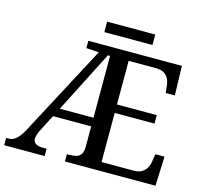

<svg xmlns="http://www.w3.org/2000/svg" viewBox="-118 -984 1195 1118"><g transform="rotate(15 479.5 -425.0)"><path d="M0 0V-44H15Q33 -44 47.5 -52.5Q62 -61 76 -78Q90 -95 104 -122L392 -665L316 -670V-714H880L885 -537H830L825 -581Q823 -604 813.5 -622Q804 -640 786.5 -650.5Q769 -661 741 -662H573V-399H813V-348H573V-52H768Q797 -52 815.5 -63.5Q834 -75 844 -93Q854 -111 857 -133L864 -177H919L912 0H366V-44H385Q406 -44 423.5 -49Q441 -54 450.5 -68.5Q460 -83 461 -110V-237H231L179 -136Q171 -120 167 -106Q163 -92 163 -83Q163 -63 178.5 -53.5Q194 -44 223 -44H244V0ZM258 -289H461V-662H448ZM393 -787V-850H683V-787Z"/></g></svg>

Font: ET Text
Style: Regular
Weight: 470
Designer: Monotype Design Team
Foundry: Monotype Imaging Inc.
Version: Version 2.009